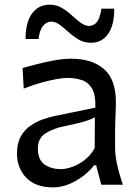

<svg xmlns="http://www.w3.org/2000/svg" viewBox="-20 -791 592 822"><path d="M206.5 11.2Q131.8 11.2 92.3 -30.3Q52.7 -71.8 52.7 -134.3Q52.7 -177.7 68.8 -206.5Q85 -235.4 110.6 -252.9Q136.2 -270.5 165 -280.5Q193.8 -290.5 219.2 -295.4L388.2 -330.1Q390.1 -383.8 374.5 -411.1Q358.9 -438.5 330.6 -448Q302.2 -457.5 265.6 -457.5Q251.5 -457.5 222.2 -452.4Q192.9 -447.3 156 -437Q119.1 -426.8 81.5 -411.6L76.7 -500Q101.6 -506.8 137.2 -516.1Q172.9 -525.4 211.9 -532.5Q251 -539.6 286.1 -539.6Q373.5 -539.6 424.8 -495.6Q476.1 -451.7 476.1 -354Q476.1 -330.1 474.4 -293.7Q472.7 -257.3 472.7 -224.1V-162.6Q472.7 -127 481.4 -86.7Q490.2 -46.4 506.3 0H413.6L391.6 -83.5H382.8Q351.6 -43 303 -15.9Q254.4 11.2 206.5 11.2ZM240.7 -66.9Q262.2 -66.9 289.6 -76.7Q316.9 -86.4 342.8 -106.4Q368.7 -126.5 385.3 -156.7L386.2 -288.6Q377.9 -284.2 364.7 -278.8Q351.6 -273.4 325.9 -266.6Q300.3 -259.8 254.9 -250.5Q210 -241.7 176 -220.9Q142.1 -200.2 142.1 -154.8Q142.1 -107.4 170.4 -87.2Q198.7 -66.9 240.7 -66.9ZM369.6 -607.9Q340.3 -607.9 317.4 -621.3Q294.4 -634.8 274.9 -652.3Q255.4 -669.9 237.3 -683.8Q219.2 -697.8 199.2 -698.7Q153.3 -695.3 145 -624H89.4Q89.4 -695.3 117.2 -733.2Q145 -771 192.4 -771Q221.2 -771 244.1 -757.6Q267.1 -744.1 286.4 -726.3Q305.7 -708.5 324 -694.6Q342.3 -680.7 361.3 -679.7Q385.3 -681.6 397.2 -700Q409.2 -718.3 414.1 -753.9H469.2Q469.2 -683.1 442.6 -645.5Q416 -607.9 369.6 -607.9Z"/></svg>

Font: Pinar Medium
Style: Regular
Weight: 500
Designer: Amin Abedi
Version: Version 3.000